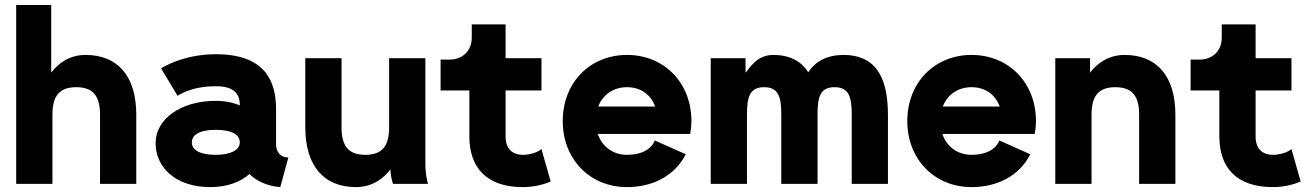

<svg xmlns="http://www.w3.org/2000/svg" viewBox="-20 -743 5293 776"><path d="M384.3 0H530.8V-279.3C530.8 -435.5 455.6 -521 325.7 -521C256.8 -521 211.9 -482.9 187 -449.2V-722.7H45.4V0H191.9V-279.3C191.9 -350.6 216.3 -390.6 288.1 -390.6C359.9 -390.6 384.3 -350.6 384.3 -279.3Z M830.1 13.2C897.9 13.2 951.7 -7.3 988.3 -39.6C1015.1 -13.2 1056.6 8.8 1112.8 13.2L1145.5 -106.4C1112.3 -106.4 1095.7 -130.4 1095.7 -159.7V-303.2C1095.7 -474.1 988.3 -523.9 852.1 -523.9C717.8 -523.9 630.9 -466.8 630.9 -466.8L697.8 -355.5C697.8 -355.5 749 -394.5 852.1 -394.5C922.4 -394.5 949.2 -367.2 949.2 -318.4V-316.9C921.9 -328.6 889.6 -335.4 852.1 -335.4C710.9 -335.4 608.9 -262.2 608.9 -164.6C608.9 -66.9 689 13.2 830.1 13.2ZM949.2 -167.5C949.2 -135.3 909.2 -117.2 852.1 -117.2C790.5 -117.2 755.4 -135.3 755.4 -167.5C755.4 -200.2 790.5 -218.3 852.1 -218.3C914.1 -218.3 949.2 -200.2 949.2 -167.5Z M1360.4 -507.8H1213.9V-228.5C1213.9 -72.3 1289.1 13.2 1418.9 13.2C1487.8 13.2 1532.7 -24.9 1558.1 -58.6C1558.1 -29.3 1568.4 0 1568.4 0H1710C1710 0 1699.2 -32.2 1699.2 -82V-507.8H1552.7V-228.5C1552.7 -157.2 1528.3 -117.2 1456.5 -117.2C1384.8 -117.2 1360.4 -157.2 1360.4 -228.5Z M1795.9 -502H1760.7V-377.4H1877V-191.9C1877 -68.4 1943.4 13.2 2093.3 13.2C2141.6 13.2 2179.7 1.5 2205.6 -9.3L2168.5 -140.6C2153.8 -127.4 2121.1 -117.2 2094.7 -117.2C2048.8 -117.2 2023.4 -143.1 2023.4 -191.9V-377.4H2168.5V-507.8H2023.4V-644.5H1886.7V-591.3C1886.7 -537.6 1849.6 -502 1795.9 -502Z M2626.5 -175.3C2612.8 -140.6 2574.2 -117.2 2514.2 -117.2C2456.5 -117.2 2413.1 -151.4 2396 -201.7H2769.5C2772.5 -218.3 2774.4 -236.3 2774.4 -253.9C2774.4 -408.7 2664.1 -521 2514.2 -521C2364.3 -521 2254.4 -408.7 2254.4 -253.9C2254.4 -99.1 2364.3 13.2 2514.2 13.2C2619.1 13.2 2708 -33.2 2751.5 -119.6ZM2514.2 -390.6C2569.8 -390.6 2610.4 -360.4 2627.9 -312.5H2397.9C2416.5 -360.4 2459 -390.6 2514.2 -390.6Z M3137.7 0H3284.2V-279.3C3284.2 -350.6 3294.4 -390.6 3353 -390.6C3411.6 -390.6 3422.4 -350.6 3422.4 -279.3V0H3568.8V-279.3C3568.8 -439 3513.2 -521 3389.6 -521C3324.7 -521 3276.4 -496.6 3246.6 -450.7C3217.8 -497.1 3170.4 -521 3105 -521C3035.6 -521 3007.3 -462.9 2993.2 -449.2V-507.8H2852.5V0H2999V-279.3C2999 -350.6 3009.8 -390.6 3068.4 -390.6C3127 -390.6 3137.7 -350.6 3137.7 -279.3Z M4019 -175.3C4005.4 -140.6 3966.8 -117.2 3906.7 -117.2C3849.1 -117.2 3805.7 -151.4 3788.6 -201.7H4162.1C4165 -218.3 4167 -236.3 4167 -253.9C4167 -408.7 4056.6 -521 3906.7 -521C3756.8 -521 3647 -408.7 3647 -253.9C3647 -99.1 3756.8 13.2 3906.7 13.2C4011.7 13.2 4100.6 -33.2 4144 -119.6ZM3906.7 -390.6C3962.4 -390.6 4002.9 -360.4 4020.5 -312.5H3790.5C3809.1 -360.4 3851.6 -390.6 3906.7 -390.6Z M4584 0H4730.5V-279.3C4730.5 -435.5 4655.3 -521 4525.4 -521C4456.5 -521 4411.1 -482.9 4385.7 -449.2V-507.8H4245.1V0H4391.6V-279.3C4391.6 -350.6 4416 -390.6 4487.8 -390.6C4559.6 -390.6 4584 -350.6 4584 -279.3Z M4827.1 -502H4792V-377.4H4908.2V-191.9C4908.2 -68.4 4974.6 13.2 5124.5 13.2C5172.9 13.2 5210.9 1.5 5236.8 -9.3L5199.7 -140.6C5185.1 -127.4 5152.3 -117.2 5126 -117.2C5080.1 -117.2 5054.7 -143.1 5054.7 -191.9V-377.4H5199.7V-507.8H5054.7V-644.5H4918V-591.3C4918 -537.6 4880.9 -502 4827.1 -502Z"/></svg>

Font: Giphurs ExtraBold
Style: Regular
Weight: 800
Version: Version 1.000